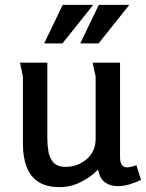

<svg xmlns="http://www.w3.org/2000/svg" viewBox="-20 -754 598 787"><path d="M174 -497V-187Q174 -160 178.5 -133Q183 -106 199 -88Q215 -70 249 -70Q298 -70 335 -101.5Q372 -133 372 -184V-440Q372 -441 369 -454Q366 -467 363 -481Q360 -495 360 -497H472V-110Q472 -68 501 -68Q515 -68 539 -77L558 -17Q537 -6 511.5 1.5Q486 9 462 9Q433 9 411 -6Q389 -21 382 -59Q352 -28 310.5 -7.5Q269 13 225 13Q169 13 136 -9.5Q103 -32 88.5 -71.5Q74 -111 74 -163V-440L62 -497ZM237 -734H362L236 -576H161ZM385 -734H510L384 -576H309Z"/></svg>

Font: Rosario SemiBold
Style: Regular
Weight: 600
Designer: Hector Gatti
Foundry: Omnibus Type
Version: Version 1.101; ttfautohint (v1.8.1.43-b0c9)